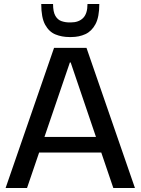

<svg xmlns="http://www.w3.org/2000/svg" viewBox="-20 -939 702 959"><path d="M250 -700H412L654 0H546L333 -627H329L115 0H8ZM154 -255H506V-177H154ZM326 -754Q289 -754 257 -767Q225 -780 205.5 -815.5Q186 -851 186 -919H245Q245 -880 256.5 -860Q268 -840 287 -833.5Q306 -827 326 -827H334Q373 -827 395 -849Q417 -871 417 -919H476Q476 -854 457 -818.5Q438 -783 406.5 -768.5Q375 -754 336 -754Z"/></svg>

Font: Pathway Extreme 8pt Thin 12pt Medium
Style: Regular
Weight: 500
Version: Version 1.001;gftools[0.9.26]